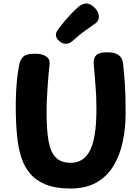

<svg xmlns="http://www.w3.org/2000/svg" viewBox="-20 -1077 801 1105"><path d="M91 -707Q97 -735 115 -751.5Q133 -768 181 -768Q226 -768 248 -750.5Q270 -733 265 -702Q263 -689 260.5 -660Q258 -631 255 -591.5Q252 -552 250 -510Q248 -468 248 -429Q248 -329 259.5 -265Q271 -201 301 -170.5Q331 -140 387 -140Q421 -140 448.5 -155.5Q476 -171 495.5 -206.5Q515 -242 525 -301.5Q535 -361 535 -451Q535 -527 529 -592.5Q523 -658 519 -716Q518 -744 534.5 -760Q551 -776 595 -776Q633 -776 652.5 -766Q672 -756 680 -739.5Q688 -723 689 -704Q692 -675 694.5 -647.5Q697 -620 699 -588.5Q701 -557 702 -518Q703 -479 703 -427Q703 -338 686 -259.5Q669 -181 632 -120.5Q595 -60 534 -26Q473 8 384 8Q300 8 243.5 -15Q187 -38 152.5 -79Q118 -120 101 -176Q84 -232 78 -299Q74 -338 72 -389.5Q70 -441 71 -497.5Q72 -554 77 -608.5Q82 -663 91 -707ZM359 -825Q340 -825 321 -840.5Q302 -856 302 -876Q302 -885 305 -892Q308 -899 313 -905Q328 -927 350.5 -953.5Q373 -980 395.5 -1003.5Q418 -1027 433 -1039Q443 -1047 454 -1052Q465 -1057 476 -1057Q493 -1057 510 -1045Q527 -1033 538 -1016Q549 -999 549 -980Q549 -957 530 -943Q515 -932 475.5 -904.5Q436 -877 397 -841Q380 -825 359 -825Z"/></svg>

Font: Playpen Sans Arabic
Style: Bold
Weight: 700
Version: Version 2.000